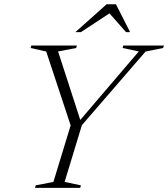

<svg xmlns="http://www.w3.org/2000/svg" viewBox="-20 -904 809 924"><path d="M648 -656.5 570 -673 573.5 -685H769L765 -673L680.5 -656L374 -301.5L291 -28.5L369.5 -12L366 0H148.5L152 -12L237 -28.5L320 -300.5L202.5 -656L127.5 -673L131 -685H350L346.5 -673L259.5 -656.5L370.5 -314L355 -313.5ZM343 -749.5 493 -883.5H538L606 -749.5H586.5L499.5 -848H519.5L369.5 -749.5Z"/></svg>

Font: Newsreader 36pt Light
Style: Italic
Weight: 300
Italic angle: -17°
Designer: Hugues Gentile
Foundry: Production Type
Version: Version 1.003